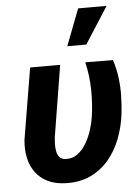

<svg xmlns="http://www.w3.org/2000/svg" viewBox="-55 -820 639 874"><g transform="rotate(-5 264.5 -383.0)"><path d="M94.2 -528.3H231.4L178.2 -201.2Q176.8 -188.5 176.3 -171.6Q175.8 -154.8 178.7 -138.4Q181.6 -122.1 190.9 -111.1Q200.2 -100.1 218.8 -99.1Q250.5 -97.2 274.4 -115.5Q298.3 -133.8 314.7 -162.4Q331.1 -190.9 340.8 -222.4Q350.6 -253.9 354 -278.3Q363.3 -340.3 362.1 -404.5Q360.8 -468.8 346.2 -529.8L472.7 -528.8Q485.8 -488.8 491.2 -446.8Q496.6 -404.8 495.6 -362.3Q494.6 -319.8 489.7 -278.3Q482.4 -221.2 462.2 -168.7Q441.9 -116.2 407.5 -75.2Q373 -34.2 324.5 -11Q275.9 12.2 212.4 10.7Q165 9.8 130.4 -6.6Q95.7 -22.9 74 -51.8Q52.2 -80.6 43.7 -119.1Q35.2 -157.7 40 -203.6ZM271 -609.9 335.4 -777.3H465.3L357.9 -609.9Z"/></g></svg>

Font: Roboto
Style: Bold Italic
Weight: 700
Italic angle: -12°
Designer: Christian Robertson
Foundry: Google
Version: Version 3.0